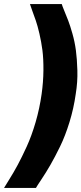

<svg xmlns="http://www.w3.org/2000/svg" viewBox="-48 -720 399 940"><path d="M127.9 200.2H-28.3Q-24.9 193.8 -2.9 158.9Q19 124 38.8 87.2Q58.6 50.3 82.8 -2.4Q106.9 -55.2 126.5 -122.3Q146 -189.5 155.8 -259.8Q164.1 -318.8 164.6 -375.7Q165 -432.6 159.7 -473.9Q154.3 -515.1 145 -555.2Q135.7 -595.2 127.2 -619.4Q118.7 -643.6 109.9 -667.7Q101.1 -691.9 98.6 -700.2H254.4Q256.8 -690.9 266.6 -667.5Q276.4 -644 285.9 -619.4Q295.4 -594.7 306.6 -555.2Q317.9 -515.6 323.5 -474.1Q329.1 -432.6 330.8 -375.7Q332.5 -318.8 322.8 -259.8Q313 -189.5 292.2 -122.1Q271.5 -54.7 246.1 -2.7Q220.7 49.3 198.7 87.4Q176.8 125.5 154.5 158.7Q132.3 191.9 127.9 200.2Z"/></svg>

Font: Fivo Sans Black
Style: Regular
Weight: 900
Designer: Alexander Slobzheninov
Foundry: Alexander Slobzheninov
Version: 1.0